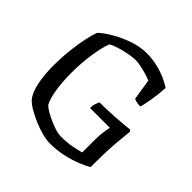

<svg xmlns="http://www.w3.org/2000/svg" viewBox="-184 -882 1044 1044"><g transform="rotate(45 338.0 -360.0)"><path d="M342 0Q317 0 282.5 -9Q248 -18 213 -33Q178 -48 149 -65Q120 -82 106 -98Q81 -127 69 -185Q57 -243 57 -316Q57 -375 63.5 -433Q70 -491 80 -537.5Q90 -584 100 -608Q127 -633 171.5 -659Q216 -685 268 -702.5Q320 -720 370 -720Q410 -720 449 -711Q488 -702 521 -687.5Q554 -673 575 -658Q571 -598 563 -553.5Q555 -509 549 -490Q529 -490 516.5 -493.5Q504 -497 499 -500L480 -620Q469 -626 445 -633Q421 -640 396 -645.5Q371 -651 355 -651Q334 -651 303.5 -645.5Q273 -640 242.5 -631Q212 -622 191 -610Q174 -566 164 -496.5Q154 -427 154 -355Q154 -285 163 -229Q172 -173 188 -143Q199 -131 220.5 -118.5Q242 -106 267.5 -94.5Q293 -83 316.5 -76Q340 -69 356 -69Q406 -69 441.5 -76Q477 -83 502 -90V-186Q502 -221 506 -249.5Q510 -278 514 -291H361Q361 -311 366.5 -326.5Q372 -342 376 -349Q434 -349 493.5 -353Q553 -357 597 -362L606 -354Q602 -321 596.5 -256.5Q591 -192 591 -120V-66Q572 -54 534 -38.5Q496 -23 446.5 -11.5Q397 0 342 0Z"/></g></svg>

Font: Texturina 72pt Medium
Style: Regular
Weight: 500
Designer: Guillermo Torres Carreño
Foundry: Omnibus-Type
Version: Version 1.002; ttfautohint (v1.8.3)